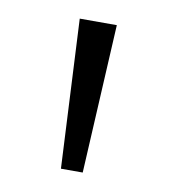

<svg xmlns="http://www.w3.org/2000/svg" viewBox="-49 -702 361 408"><g transform="rotate(10 131.5 -497.5)"><path d="M92 -658H172L155 -337H108Z"/></g></svg>

Font: Ysabeau Infant Medium
Style: Regular
Weight: 500
Designer: Christian Thalmann (Catharsis Fonts)
Version: Version 0.003